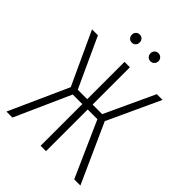

<svg xmlns="http://www.w3.org/2000/svg" viewBox="-240 -982 1107 1107"><g transform="rotate(45 313.5 -429.0)"><path d="M273.9 -825.2Q273.9 -810.5 265.1 -801.3Q256.3 -792 242.2 -792Q228 -792 219 -801.5Q210 -811 210 -825.2Q210 -838.9 219 -848.4Q228 -857.9 242.2 -857.9Q256.3 -857.9 265.1 -848.4Q273.9 -838.9 273.9 -825.2ZM426.8 -825.2Q426.8 -811 417.5 -801.5Q408.2 -792 394 -792Q379.9 -792 370.8 -801.5Q361.8 -811 361.8 -825.2Q361.8 -838.9 370.8 -848.4Q379.9 -857.9 394 -857.9Q408.2 -857.9 417.5 -848.4Q426.8 -838.9 426.8 -825.2ZM601.1 -684.1 452.1 -361.8 615.2 0H564.9L414.1 -339.8H335V0H291V-339.8H212.9L61 0H12.2L174.8 -361.8L25.9 -684.1H74.2L213.9 -379.9H291V-684.1H335V-379.9H413.1L554.2 -684.1Z"/></g></svg>

Font: Fira Sans Compressed ExtraLight
Style: Regular
Weight: 250
Width: 1
Designer: Carrois Corporate & Edenspiekermann AG
Foundry: Carrois Corporate GbR & Edenspiekermann AG
Version: Version 4.203;PS 004.203;hotconv 1.0.88;makeotf.lib2.5.64775